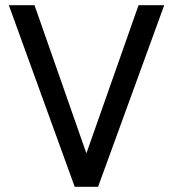

<svg xmlns="http://www.w3.org/2000/svg" viewBox="-20 -720 667 740"><path d="M268 0 14 -700H113L313 -129L514 -700H613L358 0Z"/></svg>

Font: Zen Kaku Gothic Antique Medium
Style: Regular
Weight: 500
Designer: Yoshimichi Ohira
Foundry: Positype
Version: Version 1.002